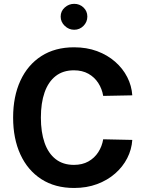

<svg xmlns="http://www.w3.org/2000/svg" viewBox="-20 -956 749 982"><path d="M189.1 -354.6Q189.1 -429.2 208 -483.3Q227 -537.5 264.7 -567Q302.4 -596.4 358 -596.4Q400.8 -596.4 432 -578.9Q463.3 -561.3 482.5 -531.6Q501.7 -502 507.8 -465.5L656.6 -468.4Q653.4 -517.4 630.8 -561.6Q608.3 -605.8 569 -640.2Q529.8 -674.6 476.6 -694.4Q423.4 -714.1 359 -714.1Q261.4 -714.1 191.5 -669.2Q121.7 -624.3 84.4 -543.5Q47.1 -462.7 47.1 -354.6Q47.1 -246.9 84.4 -165.8Q121.7 -84.8 191.5 -39.7Q261.4 5.4 359 5.4Q423.4 5.4 476.6 -14.4Q529.8 -34.2 569 -68.6Q608.3 -103 630.8 -147.2Q653.4 -191.4 656.6 -240.4L507.8 -243.6Q501.7 -207.1 482.5 -177.5Q463.3 -147.8 432 -130.2Q400.8 -112.7 358 -112.7Q302.4 -112.7 264.7 -142.1Q227 -171.5 208 -225.8Q189.1 -280.2 189.1 -354.6ZM290.3 -871.2Q290.3 -843.8 311.1 -823.8Q331.9 -803.8 359.6 -803.8Q387.4 -803.8 407.1 -823.8Q426.7 -843.8 426.7 -871.2Q426.7 -898.9 407.1 -917.6Q387.4 -936.4 359.6 -936.4Q331.9 -936.4 311.1 -917.6Q290.3 -898.9 290.3 -871.2Z"/></svg>

Font: Estedad VF
Style: Regular
Weight: 100
Designer: Amin Abedi
Version: Version 7.3